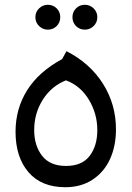

<svg xmlns="http://www.w3.org/2000/svg" viewBox="-20 -769 550 803"><path d="M45 -218Q45 -314 93.5 -391.5Q142 -469 240 -522L258 -555Q356 -505 410.5 -419Q465 -333 465 -228Q465 -158 440 -103.5Q415 -49 367 -17.5Q319 14 253 14Q153 14 99 -49Q45 -112 45 -218ZM387 -225Q387 -293 352 -351.5Q317 -410 256 -433Q195 -409 159 -352Q123 -295 123 -225Q123 -160 156 -117.5Q189 -75 256 -75Q323 -75 355 -117Q387 -159 387 -225ZM128 -697Q128 -719 143.5 -734Q159 -749 180 -749Q202 -749 217 -734Q232 -719 232 -697Q232 -675 217 -660Q202 -645 180 -645Q159 -645 143.5 -660Q128 -675 128 -697ZM283 -697Q283 -719 298 -734Q313 -749 335 -749Q356 -749 371.5 -734Q387 -719 387 -697Q387 -675 371.5 -660Q356 -645 335 -645Q313 -645 298 -660Q283 -675 283 -697Z"/></svg>

Font: FiraGO
Style: Regular
Weight: 400
Designer: bBox Type
Foundry: bBox Type GmbH
Version: Version 1.001;April 20, 2020;FontCreator 12.0.0.2555 64-bit